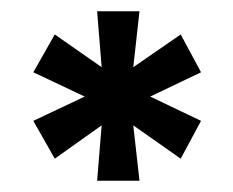

<svg xmlns="http://www.w3.org/2000/svg" viewBox="-20 -708 413 340"><path d="M152 -388 160 -486 77 -427 39 -494 130 -537 39 -580 77 -647 160 -589 152 -688H227L216 -589L300 -647L336 -580L246 -537L336 -494L300 -427L216 -486L227 -388Z"/></svg>

Font: Saira Ultra Condensed ExtraBold
Style: Regular
Weight: 800
Width: 1
Designer: Hector Gatti with collaboration of the Omnibus-Type team
Foundry: Omnibus-Type
Version: Version 1.001; ttfautohint (v1.8)